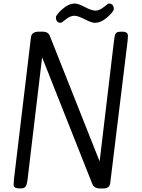

<svg xmlns="http://www.w3.org/2000/svg" viewBox="-20 -1051 800 1085"><path d="M59 -39 155 -841Q159 -872 199 -872H221Q253 -872 262 -847L543 -139L624 -819Q627 -848 631.5 -857.5Q636 -867 644 -869.5Q652 -872 669.5 -872Q687 -872 695 -866Q703 -860 703 -849.5Q703 -839 701 -819L603 -17Q600 14 564 14H545Q512 14 501 -13L218 -727L136 -39Q132 -6 124 4Q116 14 94.5 14Q73 14 65 8.5Q57 3 57 -8Q57 -19 59 -39ZM594 -1031Q623 -1031 623 -1000Q623 -986 587 -954Q551 -922 516 -922Q497 -922 459 -942Q421 -962 399.5 -962Q378 -962 352.5 -942Q327 -922 325 -922Q296 -922 296 -953Q296 -967 332 -999Q368 -1031 403 -1031Q422 -1031 460 -1011Q498 -991 519.5 -991Q541 -991 566.5 -1011Q592 -1031 594 -1031Z"/></svg>

Font: Kite One
Style: Regular
Weight: 400
Designer: Eduardo Rodriguez Tunni
Foundry: Eduardo Rodriguez Tunni
Version: Version 1.001